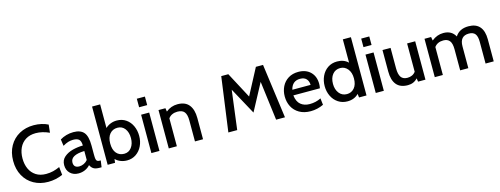

<svg xmlns="http://www.w3.org/2000/svg" viewBox="-18 -1562 6222 2388"><g transform="rotate(-15 3093.0 -368.0)"><path d="M37 -350Q37 -459 83.5 -541.5Q130 -624 211.5 -669Q293 -714 397 -714Q449 -714 496.5 -703Q544 -692 581 -673L570 -571Q479 -612 396 -612Q319 -612 265.5 -578Q212 -544 184.5 -485Q157 -426 157 -350Q157 -274 184 -215Q211 -156 264 -122Q317 -88 393 -88Q442 -88 484 -98.5Q526 -109 570 -129L581 -26Q492 14 393 14Q290 14 209 -31Q128 -76 82.5 -158.5Q37 -241 37 -350Z M636 -135Q636 -200 681.5 -239Q727 -278 792 -294.5Q857 -311 924 -312Q923 -369 899.5 -390.5Q876 -412 824 -412Q792 -412 760.5 -402.5Q729 -393 691 -370L679 -455Q716 -478 760.5 -490.5Q805 -503 852 -503Q944 -503 986 -453Q1028 -403 1028 -283V-168Q1028 -129 1031.5 -110Q1035 -91 1045.5 -83Q1056 -75 1079 -75H1091L1079 10H1056Q1004 10 977.5 -6Q951 -22 935 -56Q908 -25 869 -7.5Q830 10 784 10Q719 10 677.5 -30Q636 -70 636 -135ZM924 -125V-241Q744 -235 744 -140Q744 -72 816 -72Q845 -72 874.5 -86Q904 -100 924 -125Z M1632 -247Q1632 -176 1604 -117.5Q1576 -59 1525.5 -24.5Q1475 10 1410 10Q1365 10 1327 -5Q1289 -20 1261 -48L1255 0H1160V-750H1264V-446Q1292 -473 1329.5 -488Q1367 -503 1410 -503Q1478 -503 1528.5 -468Q1579 -433 1605.5 -374.5Q1632 -316 1632 -247ZM1526 -247Q1526 -321 1491 -367.5Q1456 -414 1396 -414Q1334 -414 1296.5 -370Q1259 -326 1259 -247Q1259 -166 1296 -122.5Q1333 -79 1396 -79Q1455 -79 1490.5 -126.5Q1526 -174 1526 -247Z M1723 -700H1827V-590H1723ZM1723 -494H1827V0H1723Z M1947 -494H2036L2043 -449Q2108 -503 2193 -503Q2292 -503 2340 -442.5Q2388 -382 2388 -274V0H2284V-270Q2284 -345 2257 -379.5Q2230 -414 2168 -414Q2130 -414 2099.5 -400Q2069 -386 2051 -359V0H1947Z M2810 -700H2901L3079 -365L3256 -700H3348L3443 0H3329L3265 -504L3080 -158L2892 -503L2828 0H2714Z M3507 -251Q3507 -320 3535.5 -377.5Q3564 -435 3618.5 -469Q3673 -503 3748 -503Q3846 -503 3904 -445.5Q3962 -388 3962 -292Q3962 -266 3956 -236H3614Q3624 -153 3669.5 -116Q3715 -79 3785 -79Q3864 -79 3930 -113L3940 -28Q3860 10 3774 10Q3689 10 3628.5 -25Q3568 -60 3537.5 -119Q3507 -178 3507 -251ZM3855 -307Q3855 -354 3828 -384Q3801 -414 3747 -414Q3646 -414 3620 -307Z M4493 -750V0H4397L4391 -47Q4336 10 4247 10Q4181 10 4129 -24Q4077 -58 4048.5 -117Q4020 -176 4020 -246Q4020 -315 4047.5 -374Q4075 -433 4126.5 -468Q4178 -503 4247 -503Q4335 -503 4389 -450V-750ZM4397 -246Q4397 -323 4359 -368.5Q4321 -414 4264 -414Q4201 -414 4164 -367.5Q4127 -321 4127 -246Q4127 -174 4164 -126.5Q4201 -79 4264 -79Q4322 -79 4359.5 -122.5Q4397 -166 4397 -246Z M4612 -700H4716V-590H4612ZM4612 -494H4716V0H4612Z M4831 -216V-494H4935V-230Q4935 -154 4960.5 -117Q4986 -80 5043 -80Q5076 -80 5103 -92.5Q5130 -105 5148 -130V-494H5252V0H5157L5150 -44Q5102 10 5025 10Q4927 10 4879 -48Q4831 -106 4831 -216Z M6131 -284V0H6026V-280Q6026 -350 6001 -382Q5976 -414 5920 -414Q5804 -414 5804 -281V0H5699V-270Q5699 -348 5672 -381Q5645 -414 5592 -414Q5515 -414 5476 -360V0H5372V-494H5457L5465 -447Q5533 -503 5616 -503Q5722 -503 5768 -418Q5822 -503 5939 -503Q6035 -503 6083 -447Q6131 -391 6131 -284Z"/></g></svg>

Font: Cabin Medium
Style: Regular
Weight: 500
Designer: Pablo Impallari
Foundry: Pablo Impallari. http://www.impallari.com Igino Marini. http://www.ikern.com
Version: Version 2.001